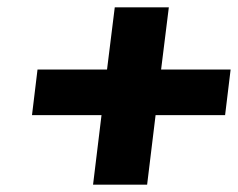

<svg xmlns="http://www.w3.org/2000/svg" viewBox="-20 -581 647 522"><path d="M380 -79 403 -268H592L607 -392H418L439 -561H292L271 -392H82L67 -268H256L233 -79Z"/></svg>

Font: Falling Sky
Style: ExBdObl
Weight: 400
Designer: Paul D. Hunt
Foundry: Adobe Systems Incorporated
Version: Version 1.02